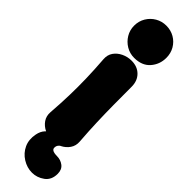

<svg xmlns="http://www.w3.org/2000/svg" viewBox="-328 -743 926 926"><g transform="rotate(45 135.0 -280.0)"><path d="M136 22Q109 22 85 10.5Q61 -1 47 -21.5Q33 -42 35 -69Q40 -136 41.5 -193Q43 -250 41.5 -307Q40 -364 35 -431Q33 -459 47 -479Q61 -499 85 -510.5Q109 -522 136 -522Q176 -522 200.5 -497.5Q225 -473 225 -433Q225 -366 225.5 -308.5Q226 -251 228 -193.5Q230 -136 235 -69Q237 -42 223 -21.5Q209 -1 186 10.5Q163 22 136 22ZM135 -540Q105 -540 80 -555Q55 -570 40 -595Q25 -620 25 -650Q25 -681 40 -706Q55 -731 80 -745.5Q105 -760 135 -760Q166 -760 191 -745.5Q216 -731 230.5 -706Q245 -681 245 -650Q245 -605 216.5 -572.5Q188 -540 135 -540ZM178 200Q144 200 113.5 181Q83 162 68 130Q53 98 61 57Q66 31 81 15Q96 -1 113.5 -9.5Q131 -18 142 -20L183 -29L202 -1Q202 -1 194 3.5Q186 8 177.5 16.5Q169 25 169 38Q169 46 174.5 50.5Q180 55 189 56.5Q198 58 207 58Q232 58 251 72.5Q270 87 270 116Q270 158 241 179Q212 200 178 200Z"/></g></svg>

Font: Winky Sans ExtraBold
Style: Regular
Weight: 800
Designer: Simon Atzbach
Foundry: typofactur
Version: Version 1.205